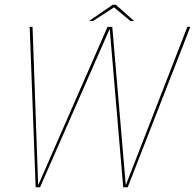

<svg xmlns="http://www.w3.org/2000/svg" viewBox="-20 -788 821 808"><path d="M130 0H148.5L440.5 -664H442L498.5 0H517.5L781 -675H768.5L510.5 -11.5H509L452.5 -675H432.5L142 -11.5H140.5L117 -675H105ZM354.5 -699.5H371L460 -757L529 -699.5H544.5L467.5 -768H454.5Z"/></svg>

Font: Anybody UltraCondensed Thin Thin
Style: Italic
Weight: 250
Italic angle: -10°
Version: Version 1.111